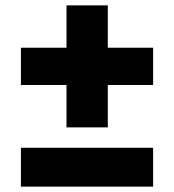

<svg xmlns="http://www.w3.org/2000/svg" viewBox="-20 -696 649 716"><path d="M551 -518V-379H382V-221H228V-379H58V-518H228V-676H382V-518ZM58 -145H551V0H58Z"/></svg>

Font: Idrija
Style: Regular
Weight: 800
Designer: Julieta Ulanovsky
Foundry: Julieta Ulanovsky
Version: Version 7.200